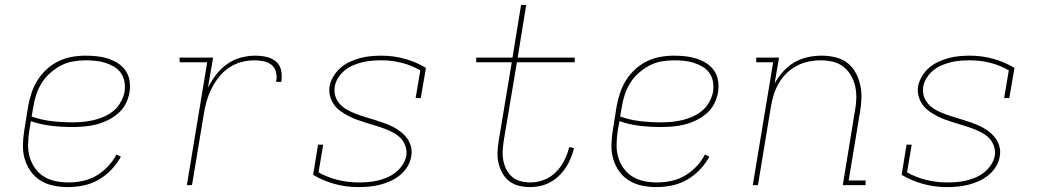

<svg xmlns="http://www.w3.org/2000/svg" viewBox="-20 -755 4240 783"><path d="M257 8Q227 8 198 2Q169 -4 145.5 -18.5Q122 -33 105.5 -56Q89 -79 81 -106Q73 -133 73.5 -163Q74 -193 79 -223L95 -323Q100 -350 109 -377Q118 -404 133.5 -428.5Q149 -453 171 -473Q193 -493 219 -505.5Q245 -518 273 -523Q301 -528 328 -528Q352 -528 375.5 -525.5Q399 -523 420.5 -516Q442 -509 461 -497Q480 -485 492.5 -466.5Q505 -448 508.5 -425Q512 -402 508 -378Q504 -354 492.5 -331.5Q481 -309 461 -292Q441 -275 418 -264Q395 -253 371 -247Q347 -241 322.5 -239Q298 -237 275 -237Q231 -237 188.5 -242Q146 -247 106 -261L99 -220Q95 -193 94.5 -166Q94 -139 101 -114.5Q108 -90 123 -69Q138 -48 159 -35Q180 -22 206 -16.5Q232 -11 260 -11Q288 -11 317 -17Q346 -23 372 -38Q398 -53 419.5 -75.5Q441 -98 455 -125L473 -116Q457 -87 433.5 -62.5Q410 -38 381 -21.5Q352 -5 320 1.5Q288 8 257 8ZM275 -256Q296 -256 318 -258Q340 -260 361.5 -265Q383 -270 404.5 -279.5Q426 -289 443.5 -303.5Q461 -318 472.5 -339Q484 -360 488 -381Q491 -402 487.5 -422Q484 -442 473 -457.5Q462 -473 445 -483Q428 -493 409 -499Q390 -505 369.5 -507Q349 -509 328 -509Q304 -509 278 -504.5Q252 -500 229 -488Q206 -476 185 -457.5Q164 -439 150 -416.5Q136 -394 128 -369.5Q120 -345 116 -320L109 -280Q148 -266 190 -261Q232 -256 275 -256Z M742 0 825 -501H713L712 -520H849L828 -397Q842 -425 861 -450Q880 -475 906 -493.5Q932 -512 962 -520Q992 -528 1021 -528Q1044 -528 1066.5 -523Q1089 -518 1105.5 -504Q1122 -490 1126.5 -467.5Q1131 -445 1127 -421H1106Q1110 -441 1106 -459.5Q1102 -478 1088.5 -489.5Q1075 -501 1056 -505Q1037 -509 1018 -509Q991 -509 964.5 -502Q938 -495 914 -479Q890 -463 872.5 -440.5Q855 -418 842.5 -393Q830 -368 822.5 -341.5Q815 -315 811 -289L763 0Z M1441 8Q1391 8 1344 -5Q1297 -18 1257 -42L1277 -165H1298L1279 -52Q1315 -32 1356.5 -21.5Q1398 -11 1442 -11Q1461 -11 1480.5 -12.5Q1500 -14 1519.5 -18.5Q1539 -23 1558 -31Q1577 -39 1593.5 -52Q1610 -65 1621.5 -82.5Q1633 -100 1637 -120Q1640 -140 1633.5 -159Q1627 -178 1614 -191.5Q1601 -205 1584 -214Q1567 -223 1548.5 -230Q1530 -237 1511.5 -242.5Q1493 -248 1474 -254Q1455 -260 1436.5 -266.5Q1418 -273 1401 -282Q1384 -291 1368.5 -302Q1353 -313 1342 -328.5Q1331 -344 1326 -363.5Q1321 -383 1324 -403Q1328 -424 1340 -444Q1352 -464 1369.5 -479Q1387 -494 1408 -503.5Q1429 -513 1450 -518.5Q1471 -524 1492.5 -526Q1514 -528 1536 -528Q1585 -528 1631.5 -515Q1678 -502 1717 -478L1696 -355H1675L1694 -468Q1660 -488 1619.5 -498.5Q1579 -509 1536 -509Q1517 -509 1497.5 -507.5Q1478 -506 1459 -501.5Q1440 -497 1421 -489Q1402 -481 1386 -468Q1370 -455 1359 -437.5Q1348 -420 1345 -401Q1342 -380 1348 -361.5Q1354 -343 1367.5 -329Q1381 -315 1398 -306Q1415 -297 1433.5 -290Q1452 -283 1470.5 -277.5Q1489 -272 1508 -266Q1527 -260 1545.5 -253.5Q1564 -247 1581 -238.5Q1598 -230 1613 -218.5Q1628 -207 1639.5 -191.5Q1651 -176 1656 -157Q1661 -138 1657 -117Q1654 -96 1641.5 -75.5Q1629 -55 1611 -40.5Q1593 -26 1572 -16.5Q1551 -7 1529 -1.5Q1507 4 1485 6Q1463 8 1441 8Z M2141 8Q2118 8 2096 2.5Q2074 -3 2057 -16Q2040 -29 2029 -48.5Q2018 -68 2013 -90Q2008 -112 2009 -135.5Q2010 -159 2014 -182L2067 -501H1922V-520H2070L2105 -735H2126L2091 -520H2324V-501H2088L2034 -179Q2031 -159 2030 -138.5Q2029 -118 2033 -98.5Q2037 -79 2046 -62Q2055 -45 2069.5 -33Q2084 -21 2103.5 -16Q2123 -11 2144 -11Q2171 -11 2198.5 -21.5Q2226 -32 2247 -53Q2268 -74 2281.5 -101Q2295 -128 2301 -155L2321 -151Q2316 -131 2308 -111Q2300 -91 2288 -72.5Q2276 -54 2259.5 -38Q2243 -22 2223.5 -11.5Q2204 -1 2183 3.5Q2162 8 2141 8Z M2657 8Q2627 8 2598 2Q2569 -4 2545.5 -18.5Q2522 -33 2505.5 -56Q2489 -79 2481 -106Q2473 -133 2473.5 -163Q2474 -193 2479 -223L2495 -323Q2500 -350 2509 -377Q2518 -404 2533.5 -428.5Q2549 -453 2571 -473Q2593 -493 2619 -505.5Q2645 -518 2673 -523Q2701 -528 2728 -528Q2752 -528 2775.5 -525.5Q2799 -523 2820.5 -516Q2842 -509 2861 -497Q2880 -485 2892.5 -466.5Q2905 -448 2908.5 -425Q2912 -402 2908 -378Q2904 -354 2892.5 -331.5Q2881 -309 2861 -292Q2841 -275 2818 -264Q2795 -253 2771 -247Q2747 -241 2722.5 -239Q2698 -237 2675 -237Q2631 -237 2588.5 -242Q2546 -247 2506 -261L2499 -220Q2495 -193 2494.5 -166Q2494 -139 2501 -114.5Q2508 -90 2523 -69Q2538 -48 2559 -35Q2580 -22 2606 -16.5Q2632 -11 2660 -11Q2688 -11 2717 -17Q2746 -23 2772 -38Q2798 -53 2819.5 -75.5Q2841 -98 2855 -125L2873 -116Q2857 -87 2833.5 -62.5Q2810 -38 2781 -21.5Q2752 -5 2720 1.5Q2688 8 2657 8ZM2675 -256Q2696 -256 2718 -258Q2740 -260 2761.5 -265Q2783 -270 2804.5 -279.5Q2826 -289 2843.5 -303.5Q2861 -318 2872.5 -339Q2884 -360 2888 -381Q2891 -402 2887.5 -422Q2884 -442 2873 -457.5Q2862 -473 2845 -483Q2828 -493 2809 -499Q2790 -505 2769.5 -507Q2749 -509 2728 -509Q2704 -509 2678 -504.5Q2652 -500 2629 -488Q2606 -476 2585 -457.5Q2564 -439 2550 -416.5Q2536 -394 2528 -369.5Q2520 -345 2516 -320L2509 -280Q2548 -266 2590 -261Q2632 -256 2675 -256Z M3050 0 3133 -501H3064V-520H3157L3139 -415Q3154 -441 3174 -463.5Q3194 -486 3220 -501Q3246 -516 3274.5 -522Q3303 -528 3331 -528Q3359 -528 3386.5 -521.5Q3414 -515 3435 -499Q3456 -483 3469 -459.5Q3482 -436 3488 -409Q3494 -382 3493 -353.5Q3492 -325 3487 -297L3441 -19H3510V0H3417L3466 -300Q3471 -325 3472 -351Q3473 -377 3468 -401Q3463 -425 3451 -446Q3439 -467 3420.5 -482Q3402 -497 3377.5 -503Q3353 -509 3327 -509Q3303 -509 3278 -504Q3253 -499 3230 -487Q3207 -475 3188 -456.5Q3169 -438 3156 -415.5Q3143 -393 3135.5 -369Q3128 -345 3124 -321L3071 0Z M3841 8Q3791 8 3744 -5Q3697 -18 3657 -42L3677 -165H3698L3679 -52Q3715 -32 3756.5 -21.5Q3798 -11 3842 -11Q3861 -11 3880.5 -12.5Q3900 -14 3919.5 -18.5Q3939 -23 3958 -31Q3977 -39 3993.5 -52Q4010 -65 4021.5 -82.5Q4033 -100 4037 -120Q4040 -140 4033.5 -159Q4027 -178 4014 -191.5Q4001 -205 3984 -214Q3967 -223 3948.5 -230Q3930 -237 3911.5 -242.5Q3893 -248 3874 -254Q3855 -260 3836.5 -266.5Q3818 -273 3801 -282Q3784 -291 3768.5 -302Q3753 -313 3742 -328.5Q3731 -344 3726 -363.5Q3721 -383 3724 -403Q3728 -424 3740 -444Q3752 -464 3769.5 -479Q3787 -494 3808 -503.5Q3829 -513 3850 -518.5Q3871 -524 3892.5 -526Q3914 -528 3936 -528Q3985 -528 4031.5 -515Q4078 -502 4117 -478L4096 -355H4075L4094 -468Q4060 -488 4019.5 -498.5Q3979 -509 3936 -509Q3917 -509 3897.5 -507.5Q3878 -506 3859 -501.5Q3840 -497 3821 -489Q3802 -481 3786 -468Q3770 -455 3759 -437.5Q3748 -420 3745 -401Q3742 -380 3748 -361.5Q3754 -343 3767.5 -329Q3781 -315 3798 -306Q3815 -297 3833.5 -290Q3852 -283 3870.5 -277.5Q3889 -272 3908 -266Q3927 -260 3945.5 -253.5Q3964 -247 3981 -238.5Q3998 -230 4013 -218.5Q4028 -207 4039.5 -191.5Q4051 -176 4056 -157Q4061 -138 4057 -117Q4054 -96 4041.5 -75.5Q4029 -55 4011 -40.5Q3993 -26 3972 -16.5Q3951 -7 3929 -1.5Q3907 4 3885 6Q3863 8 3841 8Z"/></svg>

Font: Iosevka HT Thin Extended
Style: Italic
Weight: 100
Width: 7
Italic angle: -9°
Monospace: yes
Designer: Belleve Invis
Foundry: Belleve Invis
Version: Version 32.3.0; ttfautohint (v1.8.4)